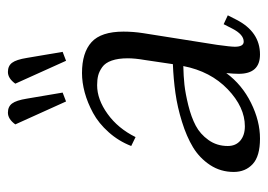

<svg xmlns="http://www.w3.org/2000/svg" viewBox="-118 -566 690 495"><g transform="rotate(-90 227.5 -318.0)"><path d="M32.2 -61Q32.2 -94.7 50 -121.8Q67.9 -148.9 95.7 -165.8Q123.5 -182.6 161.4 -194.3Q199.2 -206.1 235.6 -211.2Q272 -216.3 310.1 -217.8L320.8 -290Q325.2 -315.4 325.2 -334Q325.2 -358.9 319.3 -375.5Q313.5 -392.1 302.5 -399.9Q291.5 -407.7 280.8 -410.4Q270 -413.1 255.9 -413.1Q219.2 -413.1 181.9 -386.2Q144.5 -359.4 122.1 -314L99.1 -325.2Q111.8 -357.9 134.8 -383.5Q157.7 -409.2 184.3 -423.6Q210.9 -438 237.1 -445.1Q263.2 -452.1 287.1 -452.1Q339.8 -452.1 366.9 -427.5Q394 -402.8 394 -345.2Q394 -320.3 390.1 -294.9L359.9 -104Q355 -68.8 355 -58.1Q355 -35.2 368.2 -35.2Q386.7 -35.2 401.9 -64.9L413.1 -86.9L436 -76.2L424.8 -54.2Q393.6 6.8 335 6.8Q285.2 6.8 285.2 -47.9Q285.2 -60.5 287.1 -80.1Q257.3 -39.6 210.4 -16.4Q163.6 6.8 118.2 6.8Q72.8 6.8 52.5 -12Q32.2 -30.8 32.2 -61ZM99.1 -76.2Q99.1 -55.7 113 -43.9Q127 -32.2 149.9 -32.2Q199.2 -32.2 245.4 -76.4Q291.5 -120.6 305.2 -190.9Q279.8 -190.4 257.1 -188Q234.4 -185.5 203.9 -178Q173.3 -170.4 151.6 -158.9Q129.9 -147.5 114.5 -126Q99.1 -104.5 99.1 -76.2ZM154.8 -624Q168.5 -643.1 185.1 -643.1Q200.7 -643.1 208.7 -632.3Q216.8 -621.6 221.2 -594.2L236.8 -502L213.9 -493.2ZM259.8 -624Q273.4 -643.1 290 -643.1Q305.7 -643.1 313.7 -632.3Q321.8 -621.6 326.2 -594.2L341.8 -502L318.8 -493.2Z"/></g></svg>

Font: Dihjauti S
Style: Italic
Weight: 400
Italic angle: -9°
Designer: T. Christopher White
Version: Version 3.0.0